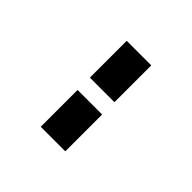

<svg xmlns="http://www.w3.org/2000/svg" viewBox="-191 -1254 1382 1382"><g transform="rotate(45 500.0 -562.5)"><path d="M375 -625V-1000H625V-625ZM375 -125V-500H625V-125Z"/></g></svg>

Font: Press Start 2P
Style: Regular
Weight: 400
Designer: CodeMan38
Foundry: CodeMan38
Version: Version 3.000